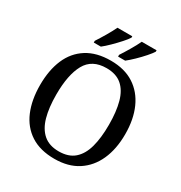

<svg xmlns="http://www.w3.org/2000/svg" viewBox="-212 -1083 1176 1245"><g transform="rotate(30 375.5 -460.5)"><path d="M375 10Q268 10 197 -36Q126 -82 91 -165Q56 -248 56 -359Q56 -470 91 -552Q126 -634 197.5 -679.5Q269 -725 376 -725Q479 -725 549.5 -679.5Q620 -634 657 -551.5Q694 -469 694 -358Q694 -247 657 -164.5Q620 -82 549 -36Q478 10 375 10ZM375 -46Q448 -46 491 -83.5Q534 -121 553 -190.5Q572 -260 572 -358Q572 -456 553 -525.5Q534 -595 491 -632Q448 -669 376 -669Q268 -669 223 -587.5Q178 -506 178 -358Q178 -260 197.5 -190.5Q217 -121 260.5 -83.5Q304 -46 375 -46ZM402 -784Q423 -816 447 -856.5Q471 -897 487 -931H598V-921Q588 -904 562.5 -875Q537 -846 507.5 -817.5Q478 -789 455 -771H402ZM220 -784Q241 -816 265 -856.5Q289 -897 305 -931H416V-921Q406 -904 380 -875Q354 -846 325 -817.5Q296 -789 273 -771H220Z"/></g></svg>

Font: ET Text
Style: Regular
Weight: 470
Designer: Monotype Design Team
Foundry: Monotype Imaging Inc.
Version: Version 2.009